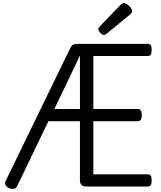

<svg xmlns="http://www.w3.org/2000/svg" viewBox="-20 -1225 1057 1261"><path d="M949 0H549Q527 0 516 -10Q505 -20 505 -40V-429H298L92 -1Q85 12 71 15Q57 18 38 10Q22 2 16 -10.5Q10 -23 17 -36L438 -902Q449 -925 459.5 -931Q470 -937 498 -937H949Q964 -937 970 -928.5Q976 -920 976 -897Q976 -875 970 -866Q964 -857 949 -857H593V-509H883Q898 -509 904.5 -500.5Q911 -492 911 -469Q911 -447 904.5 -438Q898 -429 883 -429H593V-80H949Q964 -80 970 -71.5Q976 -63 976 -40Q976 -18 970 -9Q964 0 949 0ZM337 -509H505V-860ZM663 -995Q653 -995 639.5 -1009Q626 -1023 626 -1033Q626 -1037 627 -1040.5Q628 -1044 634 -1050L773 -1194Q778 -1199 782.5 -1202Q787 -1205 793 -1205Q803 -1205 816 -1196Q829 -1187 838 -1175Q847 -1163 847 -1153Q847 -1146 844.5 -1141Q842 -1136 832 -1128L682 -1005Q676 -1001 671.5 -998Q667 -995 663 -995Z"/></svg>

Font: Playwrite US Modern
Style: Regular
Weight: 400
Designer: Veronika Burian, José Scaglione
Foundry: TypeTogether
Version: Version 1.002